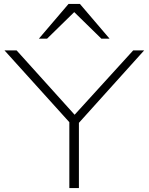

<svg xmlns="http://www.w3.org/2000/svg" viewBox="-20 -963 761 983"><path d="M335 0V-357L348 -323L3 -705H65L367 -370H357L662 -705H718L374 -323L384 -357V0ZM179 -765 331 -943H389L541 -765H499L360 -901L221 -765Z"/></svg>

Font: Nunito Sans 10pt Expanded ExtraLight
Style: Regular
Weight: 250
Width: 7
Designer: Vernon Adams
Foundry: Vernon Adams
Version: Version 3.101;gftools[0.9.27]